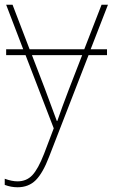

<svg xmlns="http://www.w3.org/2000/svg" viewBox="-26 -548 476 811"><path d="M357 -340H426V-315H348L181 115Q155 183 125 213Q95 243 48 243Q21 243 -6 233V207Q24 218 48 218Q86 218 110.5 192Q135 166 160 102L201 -6L82 -315H0V-340H72L0 -528H27L99 -340H330L403 -528H430ZM321 -315H109L164 -172L214 -37H216Q236 -95 264 -168Z"/></svg>

Font: Noto Sans UI Thin
Style: Regular
Weight: 250
Designer: Monotype Design Team
Foundry: Monotype Imaging Inc.
Version: Version 1.001